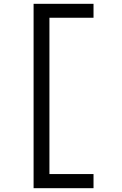

<svg xmlns="http://www.w3.org/2000/svg" viewBox="-20 -843 640 1006"><path d="M156 143V-823H470V-750H239V69H470V143Z"/></svg>

Font: Nova
Style: Regular
Weight: 400
Monospace: yes
Designer: Belleve Invis
Foundry: Belleve Invis
Version: Version 24.1.4; ttfautohint (v1.8.4)